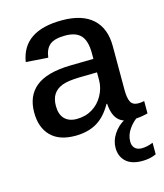

<svg xmlns="http://www.w3.org/2000/svg" viewBox="-112 -622 781 914"><g transform="rotate(-15 279.0 -165.0)"><path d="M198.7 9.8Q120.1 9.8 79.1 -32.2Q38.1 -74.2 38.1 -147.9Q38.1 -230 91.8 -273.4Q145.5 -316.9 259.8 -319.8L376.5 -321.8V-349.6Q376.5 -410.2 352.3 -437Q328.1 -463.9 275.4 -463.9Q223.1 -463.9 199.5 -444.8Q175.8 -425.8 170.4 -382.8L61.5 -390.6Q85.4 -538.1 278.8 -538.1Q378.4 -538.1 429.9 -491.2Q481.4 -444.3 481.4 -356.4V-140.6Q481.4 -99.6 491.7 -80.8Q502 -62 528.8 -62Q543.5 -62 558.1 -65.4V-4.4Q538.6 0.5 521.2 2.9Q503.9 5.4 483.9 5.4Q434.1 5.4 410.9 -20.3Q387.7 -45.9 384.3 -98.6H381.3Q349.1 -41 304.9 -15.6Q260.7 9.8 198.7 9.8ZM376.5 -255.4 289.1 -253.9Q231.9 -252.4 204.1 -241.7Q175.8 -231 160.9 -209Q146 -187 146 -150.9Q146 -109.4 167.2 -87.6Q188.5 -65.9 226.6 -65.9Q270 -65.9 303.7 -86.4Q337.4 -106.9 356.9 -142.8Q376.5 -178.7 376.5 -217.3ZM545.4 193.8Q514.6 208 475.6 208Q423.3 208 396 182.6Q368.7 157.2 368.7 114.7Q368.7 79.6 389.9 47.4Q411.1 15.1 444.8 -3.4H512.7Q484.9 13.2 464.4 42.5Q443.8 71.8 443.8 104.5Q443.8 125 455.8 137Q467.8 148.9 489.7 148.9Q516.1 148.9 545.4 136.7Z"/></g></svg>

Font: Arimo Medium
Style: Regular
Weight: 500
Designer: Steve Matteson
Foundry: Monotype Imaging Inc.
Version: Version 1.33